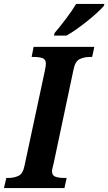

<svg xmlns="http://www.w3.org/2000/svg" viewBox="-41 -951 548 971"><path d="M-21 0 -9 -51H2Q29 -51 52 -61.5Q75 -72 83 -113L186 -594Q189 -608 190 -616.5Q191 -625 191 -629Q191 -651 174 -657Q157 -663 130 -663H119L129 -714H436L425 -663H414Q385 -663 362 -652Q339 -641 331 -600L231 -128Q228 -114 225 -103Q222 -92 222 -85Q222 -63 240 -57Q258 -51 285 -51H296L285 0ZM232 -771 235 -784Q260 -813 291.5 -854.5Q323 -896 344 -931H487L484 -921Q473 -908 451.5 -888Q430 -868 402.5 -846Q375 -824 347 -804Q319 -784 295 -771Z"/></svg>

Font: Noto Serif Condensed
Style: Bold Italic
Weight: 700
Width: 3
Italic angle: -12°
Designer: Monotype Design Team
Foundry: Monotype Imaging Inc.
Version: Version 2.014